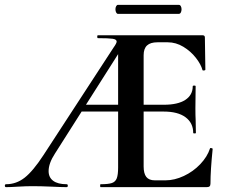

<svg xmlns="http://www.w3.org/2000/svg" viewBox="-32 -770 940 790"><path d="M-7 -12Q35 -12 69.5 -39Q104 -66 147 -132L435 -574Q448 -592 448 -599Q448 -608 431.5 -610.5Q415 -613 371 -613Q368 -613 368 -619Q368 -625 371 -625H801Q811 -625 811 -616L813 -483Q813 -481 807.5 -480Q802 -479 801 -482Q795 -505 774 -532Q753 -559 722.5 -577.5Q692 -596 658 -596H616Q587 -596 573 -583Q559 -570 559 -543V-85Q559 -56 570 -42Q581 -28 605 -28H649Q686 -28 724.5 -46Q763 -64 792 -94.5Q821 -125 832 -159Q832 -161 835 -161Q838 -161 840.5 -160Q843 -159 843 -157Q834 -69 834 -15Q834 -7 830.5 -3.5Q827 0 819 0H382Q380 0 380 -6Q380 -12 382 -12Q414 -12 428.5 -17Q443 -22 448.5 -36.5Q454 -51 454 -81V-589L490 -604L194 -138Q168 -98 168 -66Q168 -40 187 -26Q206 -12 242 -12Q247 -12 247 -6Q247 0 242 0Q221 0 181 -2Q135 -4 101 -4Q76 -4 42 -2Q12 0 -7 0Q-12 0 -12 -6Q-12 -12 -7 -12ZM305 -339H535L542 -311H290ZM641 -311H482V-339H642Q700 -339 730.5 -359Q761 -379 761 -415Q761 -418 767 -418Q773 -418 773 -415L772 -325Q772 -293 773 -277L774 -223Q774 -221 768.5 -221Q763 -221 763 -223Q763 -264 731.5 -287.5Q700 -311 641 -311ZM443 -732Q443 -739 446 -744.5Q449 -750 453 -750H704Q709 -750 712 -744.5Q715 -739 715 -732Q715 -724 712 -718.5Q709 -713 704 -713H453Q449 -713 446 -718.5Q443 -724 443 -732Z"/></svg>

Font: Cormorant Garamond
Style: Bold
Weight: 700
Designer: Christian Thalmann (Catharsis Fonts)
Foundry: Catharsis Fonts
Version: Version 4.000